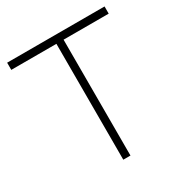

<svg xmlns="http://www.w3.org/2000/svg" viewBox="-168 -847 926 973"><g transform="rotate(-30 295.0 -360.0)"><path d="M274 0V-678H10V-720H580V-678H316V0Z"/></g></svg>

Font: Manrope ExtraLight ExtraLight
Style: Regular
Weight: 250
Version: Version 4.501